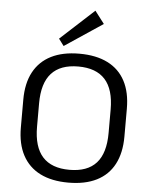

<svg xmlns="http://www.w3.org/2000/svg" viewBox="-62 -1004 838 1062"><g transform="rotate(5 357.0 -473.0)"><path d="M357.2 7.9Q264.8 7.9 200.8 -24.3Q136.8 -56.5 103.2 -119.3Q69.7 -182.1 69.7 -272.7V-427.3Q69.7 -518.7 103.2 -581.1Q136.8 -643.5 200.8 -675.7Q264.8 -707.9 357.2 -707.9Q450.4 -707.9 514.5 -675.7Q578.6 -643.5 611.6 -581.1Q644.7 -518.7 644.7 -427.3V-272.7Q644.7 -182.1 611.6 -119.3Q578.6 -56.5 514.5 -24.3Q450.4 7.9 357.2 7.9ZM357.2 -63.2Q457.3 -63.2 506.6 -118.2Q555.8 -173.1 555.8 -285V-415Q555.8 -526.9 506.2 -581.8Q456.5 -636.8 357.2 -636.8Q257.9 -636.8 208.2 -581.8Q158.5 -526.9 158.5 -415V-285Q158.5 -173.1 208.2 -118.2Q257.9 -63.2 357.2 -63.2ZM477.1 -883.4 266 -742.6 237.3 -781 424.3 -952.6Z"/></g></svg>

Font: Pathway Extreme 8pt Thin
Style: Regular
Weight: 100
Designer: Eduardo Rodriguez Tunni
Foundry: Eduardo Rodriguez Tunni
Version: Version 1.000